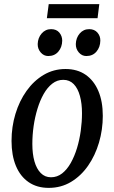

<svg xmlns="http://www.w3.org/2000/svg" viewBox="-20 -901 554 932"><path d="M298 -566Q355.5 -566 395.8 -538Q436 -510 457.5 -459.2Q479 -408.5 479 -338.5Q479 -271.5 460.5 -208.8Q442 -146 407.5 -96.5Q373 -47 324.8 -18Q276.5 11 216.5 11Q159.5 11 119 -16.8Q78.5 -44.5 57.2 -95.8Q36 -147 36 -217Q36 -285.5 55 -348.2Q74 -411 109 -460Q144 -509 192 -537.5Q240 -566 298 -566ZM287 -513.5Q257.5 -513.5 233.8 -495Q210 -476.5 192 -444.8Q174 -413 161.8 -372.8Q149.5 -332.5 143.2 -288.8Q137 -245 137 -202.5Q137 -154 147.2 -117.8Q157.5 -81.5 177.8 -61Q198 -40.5 227.5 -40.5Q257.5 -40.5 281.5 -59.2Q305.5 -78 323.5 -110Q341.5 -142 353.8 -182.2Q366 -222.5 372 -266Q378 -309.5 378 -351.5Q378 -398.5 368 -435.2Q358 -472 337.8 -492.8Q317.5 -513.5 287 -513.5ZM214 -629Q192.5 -629 177.5 -646.5Q162.5 -664 163 -687.5Q164 -717.5 182.2 -738.5Q200.5 -759.5 228 -759.5Q254 -759.5 268 -742.8Q282 -726 282 -703.5Q281.5 -672 263.2 -650.5Q245 -629 214 -629ZM399 -629Q377.5 -629 362.5 -646.5Q347.5 -664 348 -687.5Q349 -717.5 367 -738.5Q385 -759.5 413 -759.5Q438.5 -759.5 453 -742.8Q467.5 -726 467 -703.5Q466.5 -672 448.2 -650.5Q430 -629 399 -629ZM216.5 -881H462L453.5 -812.5H207.5Z"/></svg>

Font: Merriweather 24pt SemiCondensed
Style: Italic
Weight: 400
Width: 4
Italic angle: -7.8°
Designer: Eben Sorkin
Foundry: Eben Sorkin
Version: Version 2.101